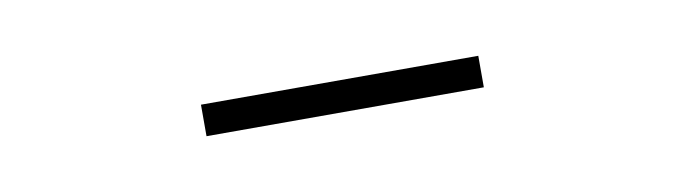

<svg xmlns="http://www.w3.org/2000/svg" viewBox="-21 -758 642 180"><g transform="rotate(-10 300.0 -668.0)"><path d="M168 -683H432V-653H168Z"/></g></svg>

Font: IBM Plex Sans Hebrew ExtraLight
Style: Regular
Weight: 200
Designer: Mike Abbink, Paul van der Laan, Pieter van Rosmalen, Yanek Iontef
Foundry: Bold Monday
Version: Version 1.2